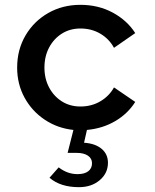

<svg xmlns="http://www.w3.org/2000/svg" viewBox="-20 -529 640 795"><path d="M307 246Q230 246 185 207L223 164Q259 192 301 192Q330 192 345.5 180Q361 168 361 147Q361 127 344 115.5Q327 104 297 104H260L284 9Q218 2 165 -33.5Q112 -69 81.5 -125Q51 -181 51 -249Q51 -323 85.5 -382Q120 -441 179.5 -475Q239 -509 313 -509Q387 -509 446.5 -477Q506 -445 540 -392L452 -331Q432 -368 395.5 -389.5Q359 -411 313 -411Q270 -411 236.5 -390Q203 -369 183.5 -332.5Q164 -296 164 -249Q164 -203 183.5 -166.5Q203 -130 236.5 -109Q270 -88 313 -88Q359 -88 395.5 -109.5Q432 -131 452 -167L540 -107Q509 -58 457 -27.5Q405 3 340 9L328 62Q374 65 400.5 87Q427 109 427 145Q427 188 393 217Q359 246 307 246Z"/></svg>

Font: Red Hat Mono Medium
Style: Regular
Weight: 500
Monospace: yes
Designer: Pentagram, MCKL
Foundry: Pentagram, MCKL
Version: Version 1.023; ttfautohint (v1.8.3)